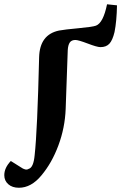

<svg xmlns="http://www.w3.org/2000/svg" viewBox="-89 -655 574 904"><path d="M266.1 -466.8Q247.6 -466.8 239.5 -454.8Q231.4 -442.9 230 -418.9L220.2 -142.1Q216.8 -53.2 186 29.5Q155.3 112.3 106 170.9Q58.1 229 0 229Q-31.2 229 -50 212.4Q-68.8 195.8 -68.8 169.9Q-68.8 135.3 -38.1 103L7.8 131.8Q32.2 149.4 45.9 140.1Q68.8 134.3 74.2 75.2Q86.9 -39.6 95.2 -384.8Q97.7 -492.2 189 -511.2Q215.3 -516.1 281.2 -522.2Q347.2 -528.3 362.8 -534.2Q397 -546.9 415 -634.8L461.9 -629.9Q460.4 -554.7 450.2 -503.9Q440.9 -465.3 426 -449.2Q411.1 -433.1 383.8 -433.1Q368.2 -433.1 324 -450Q279.8 -466.8 266.1 -466.8Z"/></svg>

Font: Literata SemiBold
Style: Italic
Weight: 650
Italic angle: -2.39999°
Designer: Latin by Veronika Burian and Jose Scaglione. Greek by Irene Vlachou. Cyrillic by Vera Evstafieva
Foundry: TypeTogether
Version: Version 3.021